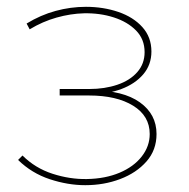

<svg xmlns="http://www.w3.org/2000/svg" viewBox="-20 -540 554 563"><path d="M230 3Q179 3 126 -14.5Q73 -32 33 -71L46 -84Q83 -47 134 -30.5Q185 -14 235 -15Q289 -16 330.5 -33.5Q372 -51 395.5 -81Q419 -111 419 -147Q419 -200 370.5 -230Q322 -260 241 -260H155V-279H242Q287 -279 324 -291.5Q361 -304 382.5 -328.5Q404 -353 404 -387Q404 -425 379 -450.5Q354 -476 313.5 -489Q273 -502 226 -501Q187 -500 146 -488.5Q105 -477 67 -454L58 -471Q99 -496 143 -508Q187 -520 232 -520Q283 -520 327 -505Q371 -490 397.5 -460.5Q424 -431 424 -389Q424 -350 400 -322Q376 -294 336 -279Q296 -264 247 -264L250 -275Q341 -275 390 -240Q439 -205 439 -147Q439 -100 409.5 -66.5Q380 -33 332.5 -15Q285 3 230 3Z"/></svg>

Font: Montserrat Thin
Style: Regular
Weight: 100
Designer: Julieta Ulanovsky
Foundry: Julieta Ulanovsky
Version: Version 9.000